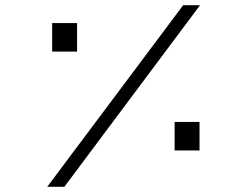

<svg xmlns="http://www.w3.org/2000/svg" viewBox="-20 -720 931 740"><path d="M686 -700H751L228 0H162ZM653 -140V-250H749V-140ZM181 -521V-631H277V-521Z"/></svg>

Font: Alexandria Light
Style: Regular
Weight: 300
Designer: Mohamed Gaber
Foundry: Kief Type Foundry
Version: Version 5.100